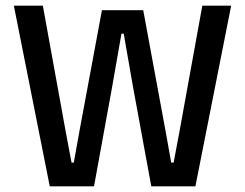

<svg xmlns="http://www.w3.org/2000/svg" viewBox="-20 -659 866 679"><path d="M156 0 29 -639H131.5L212 -195.5L233 -84H241L261 -195.5L340.5 -623H486.5L565.5 -195.5L585.5 -84H594L615 -195.5L695.5 -639H797.5L671 0H515L451 -348.5L417.5 -540H409.5L376 -348.5L312.5 0Z"/></svg>

Font: Anek Odia Medium
Style: Regular
Weight: 500
Designer: Yesha Goshar & Mahesh Sahu (Odia), Yesha Goshar (Latin)
Foundry: Ek Type
Version: Version 1.003